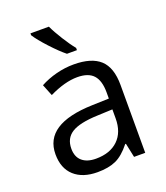

<svg xmlns="http://www.w3.org/2000/svg" viewBox="-142 -863 839 971"><g transform="rotate(-20 278.0 -378.0)"><path d="M415 0 398.9 -76.2H395Q355 -25.9 315.2 -8.1Q275.4 9.8 215.8 9.8Q136.2 9.8 91.1 -31.2Q45.9 -72.3 45.9 -147.9Q45.9 -310.1 305.2 -317.9L396 -320.8V-354Q396 -417 368.9 -447Q341.8 -477.1 282.2 -477.1Q215.3 -477.1 130.9 -436L106 -498Q145.5 -519.5 192.6 -531.7Q239.7 -543.9 287.1 -543.9Q382.8 -543.9 429 -501.5Q475.1 -459 475.1 -365.2V0ZM231.9 -57.1Q307.6 -57.1 350.8 -98.6Q394 -140.1 394 -214.8V-263.2L313 -259.8Q216.3 -256.3 173.6 -229.7Q130.9 -203.1 130.9 -147Q130.9 -103 157.5 -80.1Q184.1 -57.1 231.9 -57.1ZM328.1 -606H274.4Q242.7 -631.3 199.2 -678.2Q155.8 -725.1 136.2 -755.9V-766.1H235.4Q251 -732.4 278.8 -688.2Q306.6 -644 328.1 -618.2Z"/></g></svg>

Font: QFn1     
Style: Regular
Weight: 400
Foundry: Ascender Corporation
Version: Version 1.10